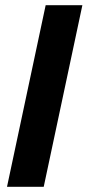

<svg xmlns="http://www.w3.org/2000/svg" viewBox="-20 -720 338 740"><path d="M7 0 156 -700H297.5L148.5 0Z"/></svg>

Font: Red Hat Display
Style: Italic
Weight: 300
Italic angle: -12°
Designer: Pentagram, MCKL
Foundry: Pentagram, MCKL
Version: Version 1.023